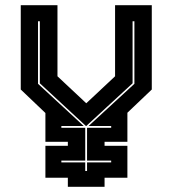

<svg xmlns="http://www.w3.org/2000/svg" viewBox="-20 -720 665 740"><path d="M241.5 0V-35H155V-158H241.5V-173.5H155V-284.5L60 -375V-700H201.5V-426L312.5 -322L423.5 -426V-700H565V-375L471 -285.5V-173.5H383V-158H471V-35H383V0ZM308.5 -61H315.5V-94H408.5V-101H315.5V-227.5H408.5V-234.5H321.5L498 -397V-638H491V-399L312.5 -234.5H311L133.5 -399V-638H126.5V-397L302.5 -234.5H216.5V-227.5H308.5V-101H216.5V-94H308.5Z"/></svg>

Font: Tourney Expanded ExtraBold
Style: Regular
Weight: 800
Width: 7
Designer: Tyler Finck
Foundry: Etcetera Type Co
Version: Version 1.010; ttfautohint (v1.8.3)